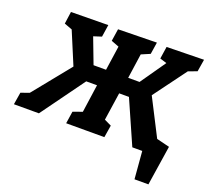

<svg xmlns="http://www.w3.org/2000/svg" viewBox="-175 -892 1385 1271"><g transform="rotate(20 517.5 -256.5)"><path d="M-28 0 -14 -86 45 -107 257 -369 162 -596 106 -617 118 -703 380 -706 367 -620 311 -602 379 -423H467L492 -595L437 -616L450 -702L722 -707L709 -623L648 -597L623 -423H703L827 -601L779 -616L792 -702L1054 -707L1040 -621L979 -598L809 -368L943 -106L990 -86L977 0H806L671 -306H602L573 -110L623 -86L609 0H340L353 -86L418 -109L446 -306H370L148 0ZM892 194 876 0H823L843 -133L1033 -86L990 194Z"/></g></svg>

Font: Bitter ExtraBold
Style: Italic
Weight: 800
Italic angle: -9°
Designer: Sol Matas, and Bitter project Authors
Foundry: Sol Matas
Version: Version 2.001